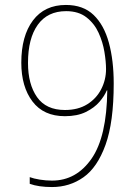

<svg xmlns="http://www.w3.org/2000/svg" viewBox="-20 -745 540 775"><path d="M190 10Q136 10 100 -3V-30Q116 -24 140.5 -20Q165 -16 190 -16Q288 -16 349.5 -104.5Q411 -193 413 -380H411Q402 -358 381.5 -334Q361 -310 326.5 -293Q292 -276 242 -276Q156 -276 111 -335.5Q66 -395 66 -492Q66 -600 113 -662.5Q160 -725 246 -725Q316 -725 358 -684.5Q400 -644 419.5 -572.5Q439 -501 439 -408Q439 -252 406 -160.5Q373 -69 317 -29.5Q261 10 190 10ZM242 -301Q295 -301 332 -324Q369 -347 388.5 -385Q408 -423 408 -466Q408 -496 401.5 -535.5Q395 -575 378 -612.5Q361 -650 329 -675Q297 -700 247 -700Q172 -700 132.5 -645Q93 -590 93 -491Q93 -405 129.5 -353Q166 -301 242 -301Z"/></svg>

Font: Noto Sans Mono ExtraCondensed Thin
Style: Regular
Weight: 100
Width: 2
Designer: Monotype Design Team
Foundry: Monotype Imaging Inc.
Version: Version 2.014; ttfautohint (v1.8.4.7-5d5b)